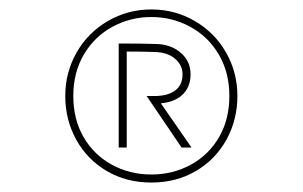

<svg xmlns="http://www.w3.org/2000/svg" viewBox="-20 -851 640 406"><path d="M465 -648Q465 -599 443.5 -561.5Q422 -524 384 -503Q346 -482 300 -482Q254 -482 216 -503Q178 -524 156.5 -561.5Q135 -599 135 -648Q135 -698 157.5 -736Q180 -774 218 -794.5Q256 -815 300 -815Q344 -815 382 -794.5Q420 -774 442.5 -736Q465 -698 465 -648ZM482 -648Q482 -698 458 -740Q434 -782 392 -806.5Q350 -831 300 -831Q250 -831 208 -806.5Q166 -782 142 -740Q118 -698 118 -648Q118 -598 141 -556Q164 -514 205.5 -489.5Q247 -465 300 -465Q353 -465 394.5 -489.5Q436 -514 459 -556Q482 -598 482 -648ZM231 -539V-759Q284 -759 308 -758Q340 -758 361.5 -740Q383 -722 383 -694Q383 -666 364.5 -649.5Q346 -633 312 -632L317 -637L385 -539H364L290 -648H311Q337 -649 351.5 -660.5Q366 -672 366 -694Q366 -713 350.5 -726.5Q335 -740 309 -741Q288 -742 248 -742V-539Z"/></svg>

Font: Kreadon
Style: Regular
Weight: 400
Designer: kohakuno
Foundry: StudioGnu
Version: Version 1.000;Glyphs 3.1.2 (3151)